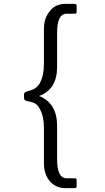

<svg xmlns="http://www.w3.org/2000/svg" viewBox="-20 -799 540 992"><path d="M317 173Q270 173 239 139Q207 102 207 44V-137Q207 -196 187 -234Q179 -250 168 -259.5Q157 -269 133 -274Q112 -278 108 -282Q104 -286 104 -298V-308Q104 -319 109.5 -322.5Q115 -326 134 -331Q173 -342 187 -372Q207 -410 207 -471V-649Q207 -708 240 -744H239Q268 -779 318 -779H357Q371 -779 373.5 -777Q376 -775 376 -761V-745Q376 -732 373.5 -730Q371 -728 357 -728H324Q275 -728 275 -629V-453Q275 -337 182 -303Q275 -266 275 -149V23Q275 122 324 122H359Q372 122 374 124Q376 126 376 139V156Q376 169 374 171Q372 173 358 173Z"/></svg>

Font: NanumGothicCoding
Style: Regular
Weight: 400
Monospace: yes
Designer: Kwon Bruce; Nicolas Noh; Sung-woo Choi; Go-un Cha; Soo-hyun Park;
Foundry: NHN Corporation
Version: Version 2.000;PS 1;hotconv 1.0.49;makeotf.lib2.0.14853